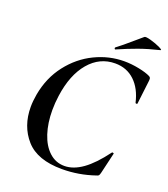

<svg xmlns="http://www.w3.org/2000/svg" viewBox="-146 -898 888 1014"><g transform="rotate(20 298.5 -391.5)"><path d="M53 -241Q53 -273 60 -313Q78 -412 135 -485.5Q192 -559 271.5 -597.5Q351 -636 436 -636Q476 -636 518.5 -627.5Q561 -619 585 -607Q591 -603 592.5 -599Q594 -595 593 -584L577 -450Q577 -447 572 -447Q567 -447 566 -450Q549 -525 504.5 -567Q460 -609 395 -609Q308 -609 248.5 -539Q189 -469 172 -346Q166 -304 166 -264Q166 -191 185 -133Q204 -75 240.5 -41.5Q277 -8 326 -8Q376 -8 428 -45Q480 -82 538 -160Q539 -162 542 -162Q545 -162 547.5 -160.5Q550 -159 549 -157L522 -42Q519 -30 516 -25.5Q513 -21 504 -19Q414 12 320 12Q181 12 117 -60.5Q53 -133 53 -241ZM369 -678Q365 -678 364 -682.5Q363 -687 366 -689Q396 -711 450 -758Q489 -791 491 -793Q497 -798 527.5 -789.5Q558 -781 581.5 -769.5Q605 -758 593 -756Q531 -741 479.5 -722.5Q428 -704 371 -679Z"/></g></svg>

Font: Cormorant Garamond
Style: Bold Italic
Weight: 700
Italic angle: -10°
Designer: Christian Thalmann (Catharsis Fonts)
Foundry: Catharsis Fonts
Version: Version 4.000